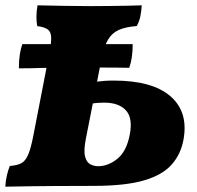

<svg xmlns="http://www.w3.org/2000/svg" viewBox="-33 -699 741 722"><path d="M-13 3Q-12 -19 -7 -40Q-2 -61 4 -75Q32 -77 47.5 -85.5Q63 -94 73 -117.5Q83 -141 92 -187L151 -491Q160 -535 159.5 -557Q159 -579 147 -588Q135 -597 107 -601Q104 -616 104 -635.5Q104 -655 108 -679Q155 -678 207 -677Q259 -676 308 -676Q341 -676 378.5 -676.5Q416 -677 448.5 -677.5Q481 -678 500 -679Q499 -660 495 -639Q491 -618 481 -601Q440 -598 414 -586.5Q388 -575 373 -549.5Q358 -524 349 -479L332 -392Q346 -394 361 -395Q376 -396 395 -396Q540 -396 608 -337Q676 -278 657 -174Q647 -119 612.5 -80Q578 -41 508 -20.5Q438 0 319 0Q260 0 173 0.5Q86 1 -13 3ZM290 -178Q281 -132 287 -110Q293 -88 307 -81Q321 -74 336 -74Q374 -74 408.5 -102Q443 -130 455 -193Q467 -255 440.5 -284Q414 -313 359 -313Q352 -313 340.5 -312.5Q329 -312 316 -310ZM38 -442Q38 -471 41.5 -494Q45 -517 51 -533H466Q466 -480 453 -444Q407 -445 350 -445Q293 -445 245 -445Q171 -445 125 -443.5Q79 -442 38 -442Z"/></svg>

Font: Vollkorn Black
Style: Italic
Weight: 900
Italic angle: -11°
Designer: Friedrich Althausen
Foundry: Friedrich Althausen
Version: Version 5.000; ttfautohint (v1.8.3)